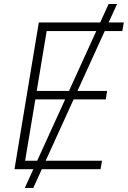

<svg xmlns="http://www.w3.org/2000/svg" viewBox="-20 -839 634 952"><path d="M103 92.8 518.6 -819.3H560.5L145 92.8ZM51.8 0 172.4 -727.5H593.8L586.4 -685.1H211.4L162.1 -388.2H511.2L504.4 -346.2H155.3L104.5 -42H485.8L478.5 0Z"/></svg>

Font: Inter 20pt ExtraLight
Style: Italic
Weight: 250
Italic angle: -9.3988°
Version: Version 4.001;git-66647c0bb